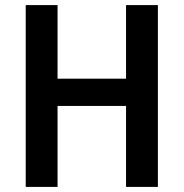

<svg xmlns="http://www.w3.org/2000/svg" viewBox="-20 -734 721 754"><path d="M600 0V-714H475V-425H206V-714H81V0H206V-318H475V0Z"/></svg>

Font: Noto Sans Myanmar UI SemiCondensed SemiBold
Style: Regular
Weight: 600
Width: 4
Designer: Monotype Design Team
Foundry: Monotype Imaging Inc.
Version: Version 2.103